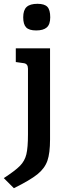

<svg xmlns="http://www.w3.org/2000/svg" viewBox="-66 -739 346 1009"><path d="M56 -648Q56 -686 74 -702.5Q92 -719 131 -719Q168 -719 183 -703Q198 -687 198 -648Q198 -611 180 -595Q162 -579 124 -579Q87 -579 71.5 -595Q56 -611 56 -648ZM-46 197Q14 158 39 132.5Q64 107 72.5 72Q81 37 81 -33V-378Q81 -404 59 -407L17 -413V-485H197V-6Q197 66 183 106Q169 146 130.5 177Q92 208 7 250Z"/></svg>

Font: Enriqueta SemiBold
Style: Regular
Weight: 600
Designer: Viviana Monsalve, Gustavo Ibarra
Foundry: 72Puntos
Version: Version 2.000